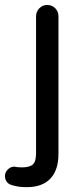

<svg xmlns="http://www.w3.org/2000/svg" viewBox="-65 -523 333 778"><path d="M-18.6 226.6Q-31.2 222.7 -38.1 212.9Q-44.9 203.1 -44.9 190.4Q-44.9 175.8 -33.7 164.1Q-22.5 152.3 -6.8 152.3L4.9 154.3H7.8Q13.7 155.3 22.5 155.3Q54.7 155.3 67.9 143.6Q81.1 131.8 81.1 98.6V-457Q81.1 -475.6 94.2 -489.3Q107.4 -502.9 126 -502.9Q145.5 -502.9 158.7 -489.7Q171.9 -476.6 171.9 -457V100.6Q171.9 166 139.2 200.7Q106.4 235.4 43 235.4Q7.8 235.4 -18.6 226.6Z"/></svg>

Font: KTXP_ComRound
Style: Medium
Weight: 500
Version: Version 1.01;May 16, 2022;FontCreator 13.0.0.2683 64-bit